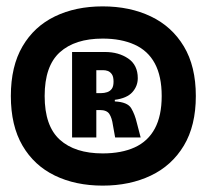

<svg xmlns="http://www.w3.org/2000/svg" viewBox="-20 -735 648 602"><path d="M302 -153Q217 -153 152 -184.5Q87 -216 50.5 -278.5Q14 -341 14 -434Q14 -527 50.5 -589.5Q87 -652 152 -683.5Q217 -715 302 -715Q387 -715 453 -683.5Q519 -652 556.5 -589.5Q594 -527 594 -434Q594 -341 556.5 -278.5Q519 -216 453 -184.5Q387 -153 302 -153ZM302 -254Q361 -254 402.5 -273Q444 -292 465.5 -332Q487 -372 487 -434Q487 -496 465.5 -536Q444 -576 402 -595Q360 -614 302 -614Q215 -614 167.5 -571Q120 -528 120 -434Q120 -340 167.5 -297Q215 -254 302 -254ZM206 -304V-572H309Q352 -572 382 -551.5Q412 -531 412 -490Q412 -465 395 -446Q378 -427 340 -422V-417Q380 -415 391.5 -395.5Q403 -376 409 -350L421 -304H341L334 -343Q331 -365 323 -377.5Q315 -390 293 -390H282V-304ZM282 -443H297Q307 -443 316 -446Q325 -449 330.5 -456.5Q336 -464 336 -479Q336 -495 330.5 -502.5Q325 -510 318 -512.5Q311 -515 303 -515H282Z"/></svg>

Font: Bricolage Grotesque 72pt SemiCondensed ExtraBold
Style: Regular
Weight: 800
Width: 4
Designer: Mathieu Triay
Foundry: Atelier Triay
Version: Version 1.001;gftools[0.9.33.dev8+g029e19f]